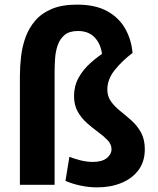

<svg xmlns="http://www.w3.org/2000/svg" viewBox="-20 -799 681 830"><path d="M400 11Q365 11 329 3.5Q293 -4 263 -17L280 -121Q300 -113 327.5 -106Q355 -99 381 -99Q421 -99 441.5 -115.5Q462 -132 462 -154Q462 -175 445.5 -192.5Q429 -210 405 -227.5Q381 -245 356.5 -266.5Q332 -288 316 -316.5Q300 -345 300 -384Q300 -427 319.5 -462.5Q339 -498 371.5 -527Q404 -556 442 -580L422 -552Q420 -601 393 -633Q366 -665 317 -665Q280 -665 259.5 -648Q239 -631 229.5 -603.5Q220 -576 218 -544.5Q216 -513 216 -483V0H66V-469Q66 -510 71 -554Q76 -598 90.5 -638Q105 -678 132.5 -710Q160 -742 204 -760.5Q248 -779 313 -779Q392 -779 443 -751Q494 -723 521 -675.5Q548 -628 553 -570Q510 -538 477 -497.5Q444 -457 444 -412Q444 -382 460 -360Q476 -338 500.5 -318.5Q525 -299 549.5 -277Q574 -255 590 -225.5Q606 -196 606 -154Q606 -100 578.5 -63.5Q551 -27 504.5 -8Q458 11 400 11Z"/></svg>

Font: Murecho Thin SemiBold
Style: Regular
Weight: 600
Version: Version 1.010